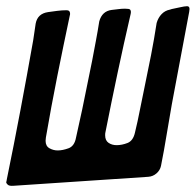

<svg xmlns="http://www.w3.org/2000/svg" viewBox="-40 -595 631 619"><path d="M280 -526Q289 -559 320 -563Q331 -564 341.5 -565.5Q352 -567 363 -567Q377 -567 379.5 -564Q382 -561 382 -557Q382 -553 381 -549Q359 -454 339 -359.5Q319 -265 300 -169Q299 -166 299 -159Q299 -142 310 -134.5Q321 -127 336 -127Q353 -127 371 -134Q389 -141 395 -167Q404 -204 411 -240.5Q418 -277 426 -314Q437 -366 447 -417.5Q457 -469 465 -521Q470 -538 481 -549.5Q492 -561 508 -564Q513 -566 521.5 -567.5Q530 -569 538 -571Q546 -573 553 -574Q560 -575 563 -575Q571 -575 571 -566Q571 -564 570.5 -561.5Q570 -559 570 -557Q556 -482 542 -408Q528 -334 514 -259Q505 -209 497 -159.5Q489 -110 479 -60Q476 -46 464.5 -36Q453 -26 438 -25L3 4Q-10 5 -15 0.5Q-20 -4 -20 -8Q-20 -9 -19.5 -9.5Q-19 -10 -19 -11Q-19 -13 -18.5 -14Q-18 -15 -18 -17Q5 -129 26 -240.5Q47 -352 67 -465Q69 -479 71 -492Q73 -505 75 -519Q81 -551 115 -556Q129 -558 144.5 -560Q160 -562 175 -562Q186 -562 186 -550Q186 -548 185.5 -547Q185 -546 185 -545Q164 -446 144.5 -348.5Q125 -251 108 -152Q108 -150 107.5 -147Q107 -144 107 -141Q107 -124 119.5 -117Q132 -110 146 -110Q162 -110 181 -117Q200 -124 205 -151L225 -242Q233 -281 241 -320.5Q249 -360 257 -399Q263 -431 269 -462.5Q275 -494 280 -526Z"/></svg>

Font: Bangerz
Style: Regular
Weight: 400
Designer: vernon adams
Foundry: Vernon Adams
Version: Version 2.10;February 7, 2025;FontCreator 13.0.0.2683 64-bit